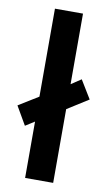

<svg xmlns="http://www.w3.org/2000/svg" viewBox="-98 -804 484 849"><g transform="rotate(10 144.0 -380.0)"><path d="M78 0H204V-331L299 -391L249 -473L204 -443V-760H78V-365L-11 -310L37 -227L78 -253Z"/></g></svg>

Font: Noto Sans Arabic UI SmBd
Style: Regular
Weight: 600
Designer: Monotype Design Team, Nadine Chahine and Nizar Qandah
Foundry: Monotype Imaging Inc.
Version: Version 2.010